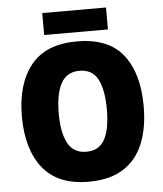

<svg xmlns="http://www.w3.org/2000/svg" viewBox="-59 -940 851 1002"><g transform="rotate(-5 366.0 -439.0)"><path d="M685 -358Q685 -244 651 -161.5Q617 -79 546.5 -34.5Q476 10 366 10Q204 10 125.5 -88.5Q47 -187 47 -359Q47 -530 125.5 -627.5Q204 -725 367 -725Q532 -725 608.5 -627.5Q685 -530 685 -358ZM240 -358Q240 -257 270 -202Q300 -147 366 -147Q434 -147 463 -201Q492 -255 492 -358Q492 -461 463 -516Q434 -571 367 -571Q300 -571 270 -515.5Q240 -460 240 -358ZM534 -888V-773H200V-888Z"/></g></svg>

Font: Noto Sans Gujarati SemiCondensed Black
Style: Regular
Weight: 900
Width: 4
Designer: Jelle Bosma - Monotype Design Team, Universal Thirst
Foundry: Monotype Imaging Inc.
Version: Version 2.106; ttfautohint (v1.8.4.7-5d5b)